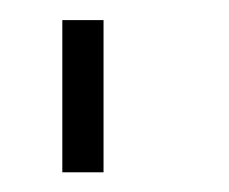

<svg xmlns="http://www.w3.org/2000/svg" viewBox="-20 -895 228 191"><path d="M83 -875V-723.6H42V-875Z"/></svg>

Font: wanta
Style: Medium
Weight: 500
Version: Version 0.91